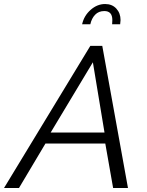

<svg xmlns="http://www.w3.org/2000/svg" viewBox="-65 -939 736 959"><path d="M460 -918.9Q495.1 -918.9 516.1 -896Q537.1 -873 537.1 -838.9Q537.1 -831.5 535.2 -817.9H495.1Q495.1 -821.8 495.6 -828.6Q496.1 -835.4 496.1 -838.9Q496.1 -883.8 456.1 -883.8Q427.7 -883.8 410.2 -865.5Q392.6 -847.2 386.2 -817.9H345.2Q354.5 -860.4 387.5 -889.6Q420.4 -918.9 460 -918.9ZM386.2 -710H445.8L574.2 0H500L460.9 -222.2H162.1L29.8 0H-44.9ZM457 -276.9 398.9 -627.9 188 -276.9Z"/></svg>

Font: Rawline
Style: Italic
Weight: 400
Italic angle: -12°
Designer: Matt McInerney, Pablo Impallari, Rodrigo Fuenzalida
Foundry: Matt McInerney, Pablo Impallari, Rodrigo Fuenzalida
Version: Version 4.020;PS 004.020;hotconv 1.0.88;makeotf.lib2.5.64775